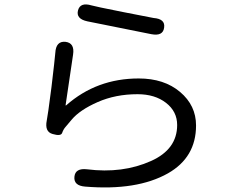

<svg xmlns="http://www.w3.org/2000/svg" viewBox="-20 -792 1040 854"><path d="M359 38Q307 34 311 -6Q315 -45 367 -39Q525 -19 652 -76Q768 -128 768 -236Q768 -296 718.5 -334.5Q669 -373 592 -373Q494 -373 414.5 -338Q335 -303 299 -260Q282 -239 272 -228Q262 -217 256.5 -201Q251 -185 214 -196Q178 -206 188 -256Q192 -273 209 -405Q224 -531 226 -557Q229 -610 271 -606Q313 -601 305 -549L272 -326Q271 -321 275 -324Q410 -443 597 -443Q710 -443 781 -383Q852 -323 852 -234Q852 -92 727 -21Q589 57 359 38ZM710 -669Q705 -630 653 -640L369 -697Q317 -708 327 -746Q337 -783 387 -768Q399 -764 527 -738.5Q655 -713 663 -712Q716 -708 710 -669Z"/></svg>

Font: Resource Han Rounded JP
Style: Regular
Weight: 400
Designer: Cyano Hao (round all glyphs); Ryoko NISHIZUKA 西塚涼子 (kana, bopomofo & ideographs); Paul D. Hunt (Latin, Greek & Cyrillic)
Foundry: Cyano Hao
Version: 0.990